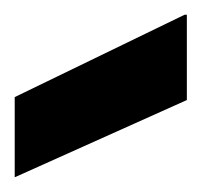

<svg xmlns="http://www.w3.org/2000/svg" viewBox="-20 -780 274 261"><path d="M0 -539V-648L231 -760H234V-644Z"/></svg>

Font: DM Sans 36pt Black
Style: Regular
Weight: 900
Designer: Colophon Foundry, Jonny Pinhorn
Foundry: Colophon Foundry
Version: Version 4.004;gftools[0.9.30]